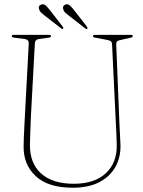

<svg xmlns="http://www.w3.org/2000/svg" viewBox="-20 -863 671 898"><path d="M522 -284 504 -657.5Q503.5 -665 499.2 -669.2Q495 -673.5 483 -676L424.5 -687Q415 -688 415 -694Q415 -700 423.5 -700H592.5Q601 -700 601 -694Q601 -688 589.5 -686.5L540 -675Q522.5 -672 523.5 -656.5L538.5 -286.5Q539.5 -261 541 -236.2Q542.5 -211.5 543.5 -185.5Q545 -128 520 -82.8Q495 -37.5 444.8 -11.2Q394.5 15 320 15Q204.5 15 146.5 -39.8Q88.5 -94.5 90.5 -180Q90.5 -196 91.5 -220.5Q92.5 -245 93.8 -270.2Q95 -295.5 96 -313L114.5 -660Q115.5 -677.5 96 -680.5L45 -687Q35 -688.5 35 -694Q35 -700 43.5 -700H210Q218.5 -700 218.5 -694Q218.5 -688.5 208.5 -687L161.5 -680.5Q143.5 -677.5 143 -660L124.5 -317.5Q122.5 -278 121.8 -246Q121 -214 120 -189Q118.5 -100 172 -51.8Q225.5 -3.5 325.5 -3.5Q422.5 -3.5 475.5 -53.2Q528.5 -103 526 -188.5Q525.5 -217 524.2 -240.8Q523 -264.5 522 -284ZM215.5 -813 273 -739Q277.5 -733 275.5 -729Q272 -725.5 266.5 -730L189.5 -789.5Q180.5 -797 173 -803.5Q165.5 -810 163 -819Q157 -836.5 174 -842Q185 -845.5 194.2 -837Q203.5 -828.5 215.5 -813ZM328.5 -813 386 -739Q391 -732.5 388.5 -729Q385.5 -725 379.5 -729.5L302.5 -789.5Q293 -796.5 285.8 -803.2Q278.5 -810 276 -818.5Q270.5 -836 287 -842Q298 -845.5 307.2 -837Q316.5 -828.5 328.5 -813Z"/></svg>

Font: Fraunces 144pt S050 Thin
Style: Regular
Weight: 100
Version: Version 1.000; ttfautohint (v1.8.3)